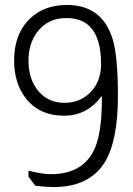

<svg xmlns="http://www.w3.org/2000/svg" viewBox="-20 -746 538 775"><path d="M391 -359Q332 -279 239 -279Q137 -279 82 -352Q37 -412 37 -503Q37 -609 101 -671Q159 -726 250 -726Q393 -726 435 -587Q456 -517 456 -360Q456 -179 404 -93Q342 9 197 9Q168 9 123 4L95 -33V-57Q150 -43 185 -43Q317 -43 363 -148Q391 -213 391 -341Q391 -353 391 -359ZM388 -487Q388 -673 249 -673Q173 -674 130 -616Q95 -569 95 -502Q95 -425 136 -377Q176 -331 240 -331Q305 -331 346.5 -375Q388 -419 388 -487Z"/></svg>

Font: Almarai Light
Style: Regular
Weight: 300
Designer: Boutros International 2019
Foundry: Created by Boutros International 2019
Version: Version 1.10